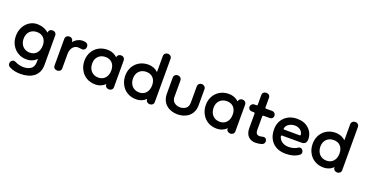

<svg xmlns="http://www.w3.org/2000/svg" viewBox="-39 -1508 4839 2544"><g transform="rotate(20 2380.0 -236.0)"><path d="M261 224C405 224 520 156 520 6V-413C520 -442 498 -464 466 -464C434 -464 411 -442 411 -413C375 -446 327 -468 266 -472C260 -472 254 -473 248 -473C210 -473 175 -463 142 -443C77 -403 32 -325 32 -230C32 -183 42 -141 63 -104C104 -29 180 16 267 16C327 16 375 -5 411 -42V3C411 46 397 77 370 97C342 116 309 126 270 126C233 126 191 119 150 98C141 93 131 90 122 90C94 90 74 116 74 141C74 163 84 179 104 190C157 218 216 224 261 224ZM280 -83C195 -83 141 -145 141 -230C141 -318 197 -373 280 -373C361 -373 411 -317 411 -232C411 -143 361 -83 280 -83Z M757 -237C757 -318 801 -368 862 -368C886 -368 900 -362 915 -362C950 -362 968 -388 968 -416C968 -440 955 -460 930 -467C917 -470 904 -472 891 -472C838 -472 786 -444 757 -403V-410C757 -446 730 -464 702 -464C675 -464 648 -446 648 -410V-34C648 -2 675 16 702 16C730 16 757 -2 757 -34Z M1236 16C1296 16 1344 -5 1377 -40V-34C1377 -2 1404 16 1432 16C1459 16 1486 -2 1486 -34V-410C1486 -446 1459 -464 1432 -464C1405 -464 1381 -447 1377 -418C1344 -450 1296 -472 1236 -472C1098 -472 998 -370 998 -232C998 -185 1008 -143 1029 -105C1069 -29 1145 16 1236 16ZM1246 -83C1163 -83 1107 -143 1107 -232C1107 -317 1163 -373 1246 -373C1327 -373 1377 -317 1377 -232C1377 -143 1327 -83 1246 -83Z M1812 16C1872 16 1920 -5 1953 -40V-34C1953 -2 1980 16 2008 16C2035 16 2062 -2 2062 -34V-642C2062 -678 2035 -696 2008 -696C1980 -696 1953 -678 1953 -642V-418C1920 -451 1872 -472 1812 -472C1674 -472 1574 -370 1574 -232C1574 -185 1584 -143 1605 -105C1645 -29 1721 16 1812 16ZM1822 -83C1739 -83 1683 -143 1683 -232C1683 -317 1739 -373 1822 -373C1903 -373 1953 -317 1953 -232C1953 -143 1903 -83 1822 -83Z M2513 -194C2513 -154 2502 -126 2479 -109C2456 -92 2429 -83 2398 -83C2368 -83 2341 -92 2318 -109C2295 -126 2283 -154 2283 -194V-419C2283 -450 2259 -472 2228 -472C2196 -472 2174 -450 2174 -419V-194C2174 -50 2283 16 2398 16C2513 16 2622 -50 2622 -194V-419C2622 -450 2597 -472 2568 -472C2536 -472 2513 -450 2513 -419Z M2948 16C3008 16 3056 -5 3089 -40V-34C3089 -2 3116 16 3144 16C3171 16 3198 -2 3198 -34V-410C3198 -446 3171 -464 3144 -464C3117 -464 3093 -447 3089 -418C3056 -450 3008 -472 2948 -472C2810 -472 2710 -370 2710 -232C2710 -185 2720 -143 2741 -105C2781 -29 2857 16 2948 16ZM2958 -83C2875 -83 2819 -143 2819 -232C2819 -317 2875 -373 2958 -373C3039 -373 3089 -317 3089 -232C3089 -143 3039 -83 2958 -83Z M3499 16C3524 16 3565 10 3588 2C3612 -7 3622 -27 3622 -46C3622 -73 3605 -94 3576 -94C3567 -94 3539 -85 3518 -85C3482 -85 3464 -107 3464 -152V-341C3464 -352 3469 -357 3480 -357H3564C3595 -357 3614 -377 3614 -405C3614 -434 3591 -456 3566 -456H3480C3469 -456 3464 -461 3464 -472V-606C3464 -637 3441 -656 3409 -656C3380 -656 3356 -637 3356 -606V-472C3356 -461 3351 -456 3340 -456H3312C3284 -456 3262 -434 3262 -405C3262 -377 3284 -357 3312 -357H3340C3351 -357 3356 -352 3356 -341V-138C3356 -35 3415 16 3499 16Z M3924 16C3988 16 4053 4 4108 -37C4124 -49 4126 -63 4126 -75C4126 -103 4103 -126 4080 -126C4071 -126 4064 -124 4059 -120C4024 -95 3976 -82 3928 -82C3861 -82 3804 -116 3787 -176C3786 -179 3786 -181 3786 -184C3786 -191 3790 -194 3798 -194H4076C4115 -194 4142 -217 4142 -264C4142 -323 4121 -372 4080 -412C4038 -452 3982 -472 3913 -472C3842 -472 3783 -450 3738 -407C3693 -363 3670 -307 3670 -238C3670 -161 3692 -99 3737 -53C3782 -7 3844 16 3924 16ZM3801 -278C3784 -278 3787 -284 3787 -286C3787 -289 3788 -291 3788 -294C3788 -295 3788 -296 3788 -296C3793 -321 3809 -341 3834 -356C3859 -371 3886 -378 3913 -378C3945 -378 3972 -369 3994 -351C4016 -332 4027 -311 4027 -286C4027 -280 4024 -277 4017 -277Z M4454 16C4514 16 4562 -5 4595 -40V-34C4595 -2 4622 16 4650 16C4677 16 4704 -2 4704 -34V-642C4704 -678 4677 -696 4650 -696C4622 -696 4595 -678 4595 -642V-418C4562 -451 4514 -472 4454 -472C4316 -472 4216 -370 4216 -232C4216 -185 4226 -143 4247 -105C4287 -29 4363 16 4454 16ZM4464 -83C4381 -83 4325 -143 4325 -232C4325 -317 4381 -373 4464 -373C4545 -373 4595 -317 4595 -232C4595 -143 4545 -83 4464 -83Z"/></g></svg>

Font: Dongle
Style: Regular
Weight: 400
Designer: Yanghee Ryu
Foundry: Yanghee Ryu
Version: Version 2.000